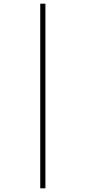

<svg xmlns="http://www.w3.org/2000/svg" viewBox="-20 -780 463 1040"><path d="M198 240H226V-760H198Z"/></svg>

Font: Noto Serif ExtraCondensed Thin
Style: Regular
Weight: 100
Width: 2
Designer: Monotype Design Team
Foundry: Monotype Imaging Inc.
Version: Version 2.013